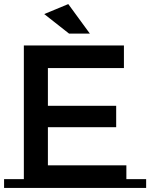

<svg xmlns="http://www.w3.org/2000/svg" viewBox="-20 -922 737 942"><path d="M97 -43V-699H588V-588H215V-403H550V-298H215V-111H600V-43H697V0H0V-43ZM421 -757H319L197 -853L315 -902Z"/></svg>

Font: Montserrat Subrayada
Style: Regular
Weight: 400
Designer: Julieta Ulanovsky
Foundry: Julieta Ulanovsky
Version: Version 2.001